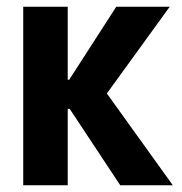

<svg xmlns="http://www.w3.org/2000/svg" viewBox="-20 -553 544 573"><path d="M49.3 0V-532.9H182.1V-315.1H214.5L171.3 -291.4L326.9 -532.9H486.5L271.6 -236.4V-312.2L495.8 0H338.9L171.3 -253.4L214.5 -228.3H182.1V0Z"/></svg>

Font: Reddit Sans Condensed
Style: Regular
Weight: 400
Designer: Stephen Hutchings
Foundry: Reddit
Version: Version 1.014